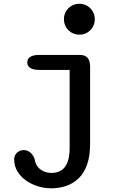

<svg xmlns="http://www.w3.org/2000/svg" viewBox="-20 -774 659 1042"><path d="M411 -586Q387.5 -586 368.5 -597Q349.5 -608 338.2 -627.2Q327 -646.5 327 -670Q327 -693.5 338.2 -712.5Q349.5 -731.5 368.5 -742.5Q387.5 -753.5 411 -753.5Q434.5 -753.5 453.2 -742.2Q472 -731 483.2 -712Q494.5 -693 494.5 -670Q494.5 -646.5 483.2 -627.2Q472 -608 453.2 -597Q434.5 -586 411 -586ZM57 91.5Q57 68 72.8 54.2Q88.5 40.5 109 40.5Q126.5 40.5 141.5 51.5Q156.5 62.5 166.5 84.5Q173 125.5 198.8 145Q224.5 164.5 259.5 164.5Q289.5 164.5 311.8 151Q334 137.5 346 107.2Q358 77 358 27.5V-394.5H193.5Q161 -394.5 144.5 -405Q128 -415.5 128 -435.5Q128 -455 144.5 -465.5Q161 -476 193.5 -476H413.5Q469 -476 469 -413V6.5Q469 74 452.2 120.2Q435.5 166.5 406 194.5Q376.5 222.5 338.5 235.2Q300.5 248 259 248Q221 248 185 236.8Q149 225.5 120 204.8Q91 184 74 155.2Q57 126.5 57 91.5Z"/></svg>

Font: Sono Monospace Medium
Style: Regular
Weight: 500
Designer: Tyler Finck
Foundry: Tyler Finck
Version: Version 2.112